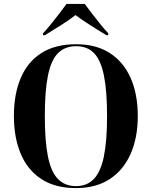

<svg xmlns="http://www.w3.org/2000/svg" viewBox="-20 -951 775 981"><path d="M368 10Q262 10 191.5 -36Q121 -82 86 -165Q51 -248 51 -359Q51 -470 86 -552.5Q121 -635 191.5 -680Q262 -725 369 -725Q471 -725 541 -680Q611 -635 647.5 -552.5Q684 -470 684 -358Q684 -247 647 -164Q610 -81 540 -35.5Q470 10 368 10ZM368 0Q424 0 459 -36Q494 -72 510.5 -150.5Q527 -229 527 -358Q527 -486 511 -565Q495 -644 460.5 -679.5Q426 -715 369 -715Q312 -715 276.5 -679.5Q241 -644 225 -565Q209 -486 209 -358Q209 -230 225 -151Q241 -72 276.5 -36Q312 0 368 0ZM200 -781Q218 -800 239.5 -826.5Q261 -853 282.5 -881Q304 -909 320 -931H413Q429 -909 450.5 -881Q472 -853 493.5 -826.5Q515 -800 533 -781V-771H524Q503 -784 475 -801Q447 -818 418.5 -837Q390 -856 366 -874Q331 -847 285.5 -818.5Q240 -790 209 -771H200Z"/></svg>

Font: Noto Serif Display SemiCondensed
Style: Bold
Weight: 700
Width: 4
Designer: Monotype Design Team
Foundry: Monotype Imaging Inc.
Version: Version 2.009